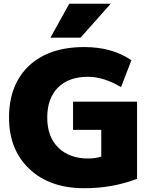

<svg xmlns="http://www.w3.org/2000/svg" viewBox="-20 -990 811 1020"><path d="M408 -790H248L348 -970H568ZM368 -450H708V-40Q577 10 428 10Q245 10 136.5 -92Q28 -194 28 -365Q28 -540 133.5 -640Q239 -740 428 -740Q576 -740 678 -670L623 -527Q531 -582 448 -582Q345 -582 288 -525Q231 -468 231 -365Q231 -263 290 -205.5Q349 -148 448 -148Q487 -148 518 -158V-300H368Z"/></svg>

Font: M PLUS 1p Black
Style: Regular
Weight: 900
Version: Version 1.061